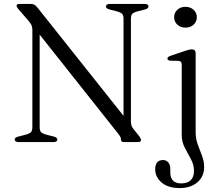

<svg xmlns="http://www.w3.org/2000/svg" viewBox="-20 -720 1110 973"><path d="M270.5 -13Q270.5 0 250.5 0H75Q54.5 0 54.5 -13Q54.5 -23 71 -27.5L106.5 -36.5Q129.5 -42.5 136.8 -50.2Q144 -58 144 -75.5V-568Q144 -581.5 139.8 -591.8Q135.5 -602 119 -621L73 -674Q64 -685 64 -690.5Q64 -700 77.5 -700H136Q146.5 -700 153.8 -696.2Q161 -692.5 169.5 -682L606 -133V-624.5Q606 -642 599.2 -649.5Q592.5 -657 568.5 -663.5L533 -672.5Q517 -677.5 517 -687Q517 -700 537 -700H712.5Q732.5 -700 732.5 -687Q732.5 -677.5 716.5 -672.5L681 -663.5Q657.5 -657.5 650.5 -650Q643.5 -642.5 643.5 -624.5V-104.5Q643.5 -82.5 654.5 -68.5L685 -30.5Q694.5 -18 694.5 -11Q694.5 0 678.5 0H608.5Q593 0 593 -12.5Q593 -20 590.2 -25.8Q587.5 -31.5 575 -47.5L181 -544.5V-75.5Q181 -58 188 -50.5Q195 -43 219 -36.5L254.5 -27.5Q270.5 -22.5 270.5 -13ZM919.5 -580Q895 -580 878.8 -595Q862.5 -610 862.5 -633Q862.5 -655.5 878.8 -670.5Q895 -685.5 919.5 -685.5Q945 -685.5 961.2 -670.2Q977.5 -655 977.5 -633Q977.5 -610 961.2 -595Q945 -580 919.5 -580ZM971.5 -49.5Q971.5 -17 982.2 12.2Q993 41.5 1003.8 69.8Q1014.5 98 1014.5 127Q1014.5 174.5 980.5 203.8Q946.5 233 891 233Q831.5 233 799 205Q766.5 177 766.5 138.5Q766.5 91 806 91Q823 91 833 103.2Q843 115.5 843 135.5V153Q843 209.5 899 209.5Q963 208.5 963 145.5Q963 115 947.5 86.5Q932 58 916.5 28.5Q901 -1 901 -34V-392Q901 -410.5 885 -411.5L843.5 -412.5Q828.5 -413.5 828.5 -423Q828.5 -432 845 -437.5L917.5 -462Q941 -470 952 -470Q971.5 -470 971.5 -450Z"/></svg>

Font: Fraunces 9pt S000 Light
Style: Regular
Weight: 300
Version: Version 1.000; ttfautohint (v1.8.3)